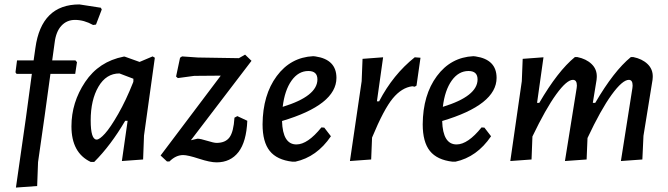

<svg xmlns="http://www.w3.org/2000/svg" viewBox="-20 -724 3019 868"><path d="M321 -451 328 -443 320 -390H208L182 -201L152 9L148 117L52 124L97 -190L124 -390H55L50 -397L57 -451H132L140 -507Q167 -704 339 -704L436 -689L440 -681L414 -613L401 -611Q360 -634 319 -634Q282 -634 257.5 -607.5Q233 -581 227 -531L216 -451Z M539 -468H544L611 -444L670 -469L680 -463L631 -111L627 -3L531 4L557 -178H546Q481 -67 406 8H390Q303 -33 303 -153Q303 -261 365 -353.5Q427 -446 539 -468ZM390 -180Q390 -93 417 -93Q430 -93 454.5 -120Q479 -147 514.5 -209Q550 -271 582 -352L583 -356V-368L520 -392Q460 -392 425 -332Q390 -272 390 -180Z M1088 -477 1117 -449 843 -90 873 -97Q886 -97 916.5 -87.5Q947 -78 959 -78Q999 -78 1017.5 -103Q1036 -128 1040 -192L1053 -199L1098 -178Q1094 -83 1058 -36.5Q1022 10 959 10Q930 10 879.5 -6.5Q829 -23 808 -23Q775 -23 746 6H735L706 -21L978 -382L858 -381L784 -371L776 -378L794 -463L803 -469L875 -464L1060 -461Z M1476 -108Q1412 -14 1315 7H1302Q1232 -1 1199.5 -41.5Q1167 -82 1167 -162Q1168 -295 1231 -380Q1294 -465 1396 -470L1406 -469Q1501 -455 1501 -372Q1501 -250 1255 -177Q1258 -71 1320 -71Q1371 -71 1433 -148L1446 -147ZM1374 -403Q1329 -403 1298 -359.5Q1267 -316 1258 -241Q1415 -289 1415 -365Q1415 -403 1374 -403Z M1712 -465 1684 -266H1694Q1757 -387 1855 -465L1881 -463L1863 -337L1855 -332L1844 -334Q1796 -328 1755.5 -279Q1715 -230 1662 -102L1658 -3L1562 4L1615 -357L1619 -458Z M2200 -108Q2136 -14 2039 7H2026Q1956 -1 1923.5 -41.5Q1891 -82 1891 -162Q1892 -295 1955 -380Q2018 -465 2120 -470L2130 -469Q2225 -455 2225 -372Q2225 -250 1979 -177Q1982 -71 2044 -71Q2095 -71 2157 -148L2170 -147ZM2098 -403Q2053 -403 2022 -359.5Q1991 -316 1982 -241Q2139 -289 2139 -365Q2139 -403 2098 -403Z M2437 -465 2408 -259H2418Q2502 -403 2579 -466H2590Q2630 -458 2654.5 -434.5Q2679 -411 2678 -376L2677 -363L2660 -259H2671Q2755 -403 2832 -466H2843Q2883 -458 2907.5 -434.5Q2932 -411 2931 -376L2930 -363L2889 -110L2884 -3L2787 4L2839 -326L2840 -337Q2840 -363 2823 -363Q2794 -363 2745 -295.5Q2696 -228 2636 -100L2632 -3L2534 4L2587 -326L2588 -337Q2588 -363 2570 -363Q2542 -363 2494.5 -297.5Q2447 -232 2387 -107L2383 -3L2287 4L2339 -357L2343 -458Z"/></svg>

Font: Alegreya Sans SC Medium
Style: Italic
Weight: 500
Italic angle: -7°
Designer: Juan Pablo del Peral
Foundry: Huerta Tipografica
Version: Version 2.007